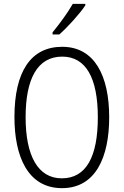

<svg xmlns="http://www.w3.org/2000/svg" viewBox="-20 -967 642 997"><path d="M423 -939V-947H358C331 -900 293 -848 253 -799V-788H288C331 -826 394 -895 423 -939ZM547 -358C547 -572 472 -724 303 -724C140 -724 55 -595 55 -359C55 -157 123 10 302 10C478 10 547 -153 547 -358ZM113 -358C113 -557 174 -673 303 -673C426 -673 488 -562 488 -358C488 -154 428 -41 301 -41C177 -41 113 -158 113 -358Z"/></svg>

Font: Noto Sans Armenian Condensed Light
Style: Regular
Weight: 300
Width: 3
Designer: Monotype Design Team
Foundry: Monotype Imaging Inc.
Version: Version 2.008